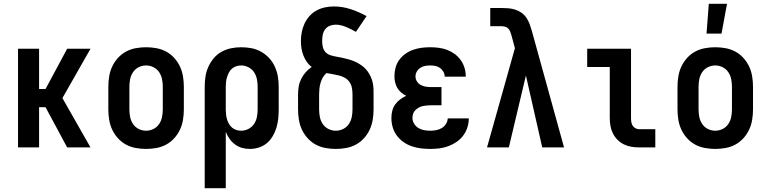

<svg xmlns="http://www.w3.org/2000/svg" viewBox="-20 -777 4040 1012"><path d="M75 0V-520H186V-308H220L334 -520H457L309 -260L457 0H334L220 -212H186V0Z M750 8Q723 8 695.5 3Q668 -2 644 -15Q620 -28 601.5 -48.5Q583 -69 571.5 -93.5Q560 -118 555.5 -145.5Q551 -173 551 -200V-320Q551 -347 555.5 -374.5Q560 -402 571.5 -426.5Q583 -451 601.5 -471.5Q620 -492 644 -505Q668 -518 695.5 -523Q723 -528 750 -528Q777 -528 804.5 -523Q832 -518 856 -505Q880 -492 898.5 -471.5Q917 -451 928.5 -426.5Q940 -402 944.5 -374.5Q949 -347 949 -320V-200Q949 -173 944.5 -145.5Q940 -118 928.5 -93.5Q917 -69 898.5 -48.5Q880 -28 856 -15Q832 -2 804.5 3Q777 8 750 8ZM750 -88Q770 -88 788.5 -97Q807 -106 818.5 -123Q830 -140 834 -160Q838 -180 838 -200V-320Q838 -340 834 -360Q830 -380 818.5 -397Q807 -414 788.5 -423Q770 -432 750 -432Q730 -432 711.5 -423Q693 -414 681.5 -397Q670 -380 666 -360Q662 -340 662 -320V-200Q662 -180 666 -160Q670 -140 681.5 -123Q693 -106 711.5 -97Q730 -88 750 -88Z M1059 215V-320Q1059 -347 1063 -373.5Q1067 -400 1078 -424.5Q1089 -449 1106.5 -470Q1124 -491 1147.5 -504Q1171 -517 1197.5 -522.5Q1224 -528 1251 -528Q1278 -528 1305 -523Q1332 -518 1356 -504.5Q1380 -491 1398.5 -471Q1417 -451 1428.5 -426Q1440 -401 1444.5 -374Q1449 -347 1449 -320V-200Q1449 -176 1446.5 -151.5Q1444 -127 1437 -104Q1430 -81 1417.5 -59.5Q1405 -38 1386.5 -22.5Q1368 -7 1344.5 0.5Q1321 8 1297 8Q1276 8 1256 2.5Q1236 -3 1219 -15.5Q1202 -28 1190 -45Q1178 -62 1170 -82V215ZM1251 -88Q1271 -88 1289.5 -97.5Q1308 -107 1319 -123.5Q1330 -140 1334 -160Q1338 -180 1338 -200V-320Q1338 -340 1334 -360Q1330 -380 1319 -396.5Q1308 -413 1289.5 -422.5Q1271 -432 1251 -432Q1238 -432 1225.5 -428Q1213 -424 1203 -415.5Q1193 -407 1187 -395.5Q1181 -384 1177 -371.5Q1173 -359 1171.5 -346Q1170 -333 1170 -320V-200Q1170 -187 1171.5 -174Q1173 -161 1176.5 -148.5Q1180 -136 1186.5 -124.5Q1193 -113 1203 -104.5Q1213 -96 1225.5 -92Q1238 -88 1251 -88Z M1750 8Q1723 8 1695.5 3Q1668 -2 1644 -15Q1620 -28 1601.5 -48.5Q1583 -69 1571.5 -93.5Q1560 -118 1555.5 -145.5Q1551 -173 1551 -200V-279Q1551 -300 1554.5 -321Q1558 -342 1567.5 -361Q1577 -380 1591 -396Q1605 -412 1623 -424Q1608 -435 1597 -451Q1586 -467 1579 -485Q1572 -503 1569 -522Q1566 -541 1566 -560Q1566 -584 1570.5 -607.5Q1575 -631 1585 -652.5Q1595 -674 1611 -692Q1627 -710 1648 -721.5Q1669 -733 1692.5 -738Q1716 -743 1739 -743Q1785 -743 1829 -728.5Q1873 -714 1912 -692L1856 -609Q1844 -616 1831 -622.5Q1818 -629 1805 -634.5Q1792 -640 1778 -643.5Q1764 -647 1749 -647Q1733 -647 1718 -641Q1703 -635 1693.5 -622Q1684 -609 1681 -593Q1678 -577 1678 -561Q1678 -546 1681.5 -530Q1685 -514 1695.5 -502.5Q1706 -491 1721.5 -486Q1737 -481 1752.5 -478.5Q1768 -476 1783.5 -472.5Q1799 -469 1814.5 -465Q1830 -461 1844.5 -455Q1859 -449 1872.5 -441Q1886 -433 1898 -422.5Q1910 -412 1919 -399Q1928 -386 1934.5 -371.5Q1941 -357 1944.5 -341.5Q1948 -326 1948.5 -310.5Q1949 -295 1949 -279V-200Q1949 -173 1944.5 -145.5Q1940 -118 1928.5 -93.5Q1917 -69 1898.5 -48.5Q1880 -28 1856 -15Q1832 -2 1804.5 3Q1777 8 1750 8ZM1750 -88Q1770 -88 1788.5 -97Q1807 -106 1818.5 -123Q1830 -140 1834 -160Q1838 -180 1838 -200V-279Q1838 -296 1835 -313Q1832 -330 1822.5 -344Q1813 -358 1798.5 -366.5Q1784 -375 1767.5 -379Q1751 -383 1734.5 -386Q1718 -389 1701 -392Q1689 -382 1681.5 -368.5Q1674 -355 1669.5 -340Q1665 -325 1663.5 -309.5Q1662 -294 1662 -279V-200Q1662 -180 1666 -160Q1670 -140 1681.5 -123Q1693 -106 1711.5 -97Q1730 -88 1750 -88Z M2248 8Q2223 8 2198.5 5Q2174 2 2150.5 -6Q2127 -14 2106.5 -28.5Q2086 -43 2071.5 -62.5Q2057 -82 2050 -106Q2043 -130 2043 -155Q2043 -174 2047.5 -192.5Q2052 -211 2063 -226.5Q2074 -242 2089 -253Q2104 -264 2121 -272Q2107 -279 2094.5 -289.5Q2082 -300 2074 -314Q2066 -328 2062.5 -343.5Q2059 -359 2059 -375Q2059 -398 2065 -420.5Q2071 -443 2084.5 -461.5Q2098 -480 2117 -493.5Q2136 -507 2157.5 -514.5Q2179 -522 2201.5 -525Q2224 -528 2247 -528Q2270 -528 2293 -525Q2316 -522 2337 -514Q2358 -506 2376.5 -492.5Q2395 -479 2408.5 -460Q2422 -441 2428.5 -419Q2435 -397 2435 -374V-373H2324Q2324 -387 2317 -399Q2310 -411 2299 -419Q2288 -427 2274.5 -429.5Q2261 -432 2247 -432Q2234 -432 2220.5 -429.5Q2207 -427 2195.5 -419.5Q2184 -412 2177 -400Q2170 -388 2170 -374Q2170 -360 2177.5 -348Q2185 -336 2197 -329.5Q2209 -323 2222.5 -320.5Q2236 -318 2250 -318H2307V-222H2250Q2239 -222 2228 -221Q2217 -220 2206.5 -217.5Q2196 -215 2186.5 -209.5Q2177 -204 2169 -196Q2161 -188 2157.5 -177.5Q2154 -167 2154 -156Q2154 -140 2162.5 -125.5Q2171 -111 2185 -102.5Q2199 -94 2215 -91Q2231 -88 2248 -88Q2263 -88 2279 -91Q2295 -94 2308.5 -102Q2322 -110 2330.5 -123.5Q2339 -137 2340 -153H2451Q2451 -129 2443.5 -105.5Q2436 -82 2421.5 -62.5Q2407 -43 2386.5 -29Q2366 -15 2343 -6.5Q2320 2 2296 5Q2272 8 2248 8Z M2547 0 2625 -277 2694 -523 2676 -590Q2673 -600 2669.5 -609.5Q2666 -619 2659 -626.5Q2652 -634 2641.5 -636.5Q2631 -639 2621 -639H2564V-735H2621Q2640 -735 2658.5 -733.5Q2677 -732 2695 -726.5Q2713 -721 2728.5 -710Q2744 -699 2754.5 -683.5Q2765 -668 2771.5 -650.5Q2778 -633 2783 -615L2953 0H2838L2752 -379L2662 0Z M3349 0Q3328 0 3307.5 -3.5Q3287 -7 3268.5 -16Q3250 -25 3235 -40Q3220 -55 3210.5 -74Q3201 -93 3197.5 -113.5Q3194 -134 3194 -155V-424H3075V-520H3306V-155Q3306 -144 3307.5 -134Q3309 -124 3314.5 -115Q3320 -106 3329.5 -101Q3339 -96 3349 -96H3434V0Z M3704 -600 3716 -757H3812L3783 -600ZM3750 8Q3723 8 3695.5 3Q3668 -2 3644 -15Q3620 -28 3601.5 -48.5Q3583 -69 3571.5 -93.5Q3560 -118 3555.5 -145.5Q3551 -173 3551 -200V-320Q3551 -347 3555.5 -374.5Q3560 -402 3571.5 -426.5Q3583 -451 3601.5 -471.5Q3620 -492 3644 -505Q3668 -518 3695.5 -523Q3723 -528 3750 -528Q3777 -528 3804.5 -523Q3832 -518 3856 -505Q3880 -492 3898.5 -471.5Q3917 -451 3928.5 -426.5Q3940 -402 3944.5 -374.5Q3949 -347 3949 -320V-200Q3949 -173 3944.5 -145.5Q3940 -118 3928.5 -93.5Q3917 -69 3898.5 -48.5Q3880 -28 3856 -15Q3832 -2 3804.5 3Q3777 8 3750 8ZM3750 -88Q3770 -88 3788.5 -97Q3807 -106 3818.5 -123Q3830 -140 3834 -160Q3838 -180 3838 -200V-320Q3838 -340 3834 -360Q3830 -380 3818.5 -397Q3807 -414 3788.5 -423Q3770 -432 3750 -432Q3730 -432 3711.5 -423Q3693 -414 3681.5 -397Q3670 -380 3666 -360Q3662 -340 3662 -320V-200Q3662 -180 3666 -160Q3670 -140 3681.5 -123Q3693 -106 3711.5 -97Q3730 -88 3750 -88Z"/></svg>

Font: Iosevka SS18
Style: Bold
Weight: 700
Monospace: yes
Designer: Belleve Invis
Foundry: Belleve Invis
Version: Version 25.1.1; ttfautohint (v1.8.4)